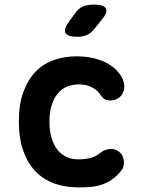

<svg xmlns="http://www.w3.org/2000/svg" viewBox="-20 -805 640 835"><path d="M62 -277Q62 -352 82 -406Q102 -460 135.5 -494Q169 -528 214.5 -544Q260 -560 312 -560Q355 -560 389 -551.5Q423 -543 448.5 -528.5Q474 -514 490 -496Q506 -478 514 -460Q525 -432 517.5 -408.5Q510 -385 487 -374Q470 -366 450.5 -368.5Q431 -371 420 -388Q406 -411 381.5 -424.5Q357 -438 323 -438Q298 -438 274.5 -429.5Q251 -421 233.5 -401Q216 -381 205.5 -350Q195 -319 195 -275Q195 -234 205 -202.5Q215 -171 232 -151Q249 -131 271.5 -121.5Q294 -112 320 -112Q347 -112 371.5 -117.5Q396 -123 416 -140Q433 -154 455.5 -157Q478 -160 498 -145Q507 -138 512 -128Q517 -118 518.5 -106Q520 -94 517 -82Q514 -70 505 -60Q486 -37 465 -23Q444 -9 421 -1.5Q398 6 373 8Q348 10 321 10Q264 10 216.5 -7Q169 -24 135 -59Q101 -94 81.5 -148Q62 -202 62 -277ZM318 -645Q273 -645 264.5 -662.5Q256 -680 283 -715L308 -749Q324 -771 343 -778Q362 -785 388 -785Q433 -785 441 -767.5Q449 -750 420 -716L390 -679Q376 -661 358 -653Q340 -645 318 -645Z"/></svg>

Font: Maple Mono NL
Style: Bold
Weight: 700
Monospace: yes
Designer: subframe7536
Version: Version 7.000